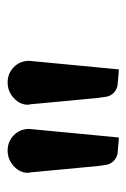

<svg xmlns="http://www.w3.org/2000/svg" viewBox="68 -776 339 516"><g transform="rotate(-90 238.0 -517.5)"><path d="M216 -608Q215 -610 215 -612Q215 -634 233 -650.5Q251 -667 275 -667Q299 -667 316 -650.5Q333 -634 333 -609L310 -368L296 -369L274 -371Q259 -371 248 -381Q237 -391 236 -406L233 -427ZM33 -608Q32 -610 32 -612Q32 -634 50 -650.5Q68 -667 92 -667Q116 -667 133 -650.5Q150 -634 150 -609L127 -368L113 -369L91 -371Q76 -371 65 -381Q54 -391 53 -406L50 -427Z"/></g></svg>

Font: FifthLeg
Style: Bold
Weight: 700
Designer: Jakub Steiner
Version: Version 1.0